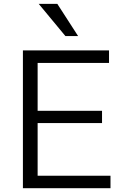

<svg xmlns="http://www.w3.org/2000/svg" viewBox="-20 -999 645 1019"><path d="M101.6 0Q101.6 -182.6 101.6 -731.4Q215.8 -731.4 558.6 -731.4Q558.6 -714.8 558.6 -665Q463.9 -665 179.7 -665Q179.7 -601.6 179.7 -411.1Q265.6 -411.1 521.5 -411.1Q521.5 -394.5 521.5 -345.7Q436.5 -345.7 179.7 -345.7Q179.7 -275.4 179.7 -66.4Q276.4 -66.4 566.4 -66.4Q566.4 -49.8 566.4 0Q450.2 0 101.6 0ZM185.5 -978.5Q210 -978.5 284.2 -978.5Q311.5 -935.5 394.5 -807.6Q377.9 -807.6 327.1 -807.6Q292 -850.6 185.5 -978.5Z"/></svg>

Font: Gothic A1
Style: Regular
Weight: 400
Designer: HanYang I&C Co.,Ltd.
Version: Version 2.50